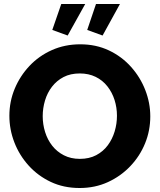

<svg xmlns="http://www.w3.org/2000/svg" viewBox="-20 -936 800 962"><path d="M379 6Q299 6 234.5 -24.5Q170 -55 123.5 -106.5Q77 -158 52 -222.5Q27 -287 27 -356Q27 -427 53.5 -491Q80 -555 127.5 -605.5Q175 -656 240 -685Q305 -714 382 -714Q461 -714 525.5 -683.5Q590 -653 636.5 -601Q683 -549 708 -484.5Q733 -420 733 -353Q733 -282 707 -218Q681 -154 633 -103.5Q585 -53 520.5 -23.5Q456 6 379 6ZM194 -354Q194 -313 206 -274.5Q218 -236 241.5 -206Q265 -176 300 -158Q335 -140 380 -140Q427 -140 462 -158.5Q497 -177 520 -208Q543 -239 554.5 -277.5Q566 -316 566 -356Q566 -397 554 -435Q542 -473 518 -503.5Q494 -534 459 -551Q424 -568 380 -568Q333 -568 298.5 -550Q264 -532 240.5 -501.5Q217 -471 205.5 -432.5Q194 -394 194 -354ZM319 -758 242 -786 287 -916H407ZM494 -758 417 -786 461 -916H581Z"/></svg>

Font: Raleway Thin ExtraBold
Style: Regular
Weight: 800
Version: Version 4.026